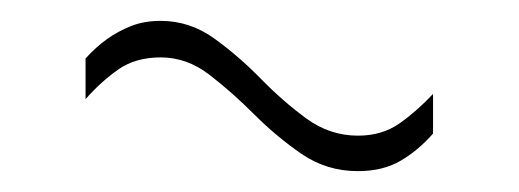

<svg xmlns="http://www.w3.org/2000/svg" viewBox="-20 -384 497 184"><path d="M395 -256Q381 -240 364 -230Q347 -220 323 -220Q293 -220 269 -236.5Q245 -253 223.5 -274.5Q202 -296 180.5 -312.5Q159 -329 134 -329Q110 -329 93.5 -317.5Q77 -306 62 -289V-328Q72 -339 82.5 -346.5Q93 -354 105.5 -359Q118 -364 134 -364Q162 -364 185.5 -347Q209 -330 230 -308.5Q251 -287 273.5 -270.5Q296 -254 323 -254Q346 -254 362.5 -265.5Q379 -277 395 -294Z"/></svg>

Font: Georama ExtraCondensed Thin ExtraLight
Style: Regular
Weight: 250
Version: Version 1.001